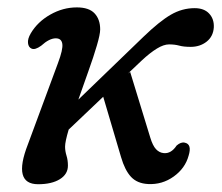

<svg xmlns="http://www.w3.org/2000/svg" viewBox="-20 -476 584 506"><path d="M244 -398.5Q244 -385.5 235.2 -355.8Q226.5 -326 213 -288.5Q199.5 -251 186.5 -213.5L358 -379Q400.5 -420 430.2 -437.2Q460 -454.5 493 -454.5Q518 -454.5 531.2 -440.2Q544.5 -426 543.5 -404Q542 -380 524.5 -366.2Q507 -352.5 482.5 -352.5Q464 -352.5 452.2 -355.8Q440.5 -359 425.5 -359Q411.5 -359 393.5 -348Q375.5 -337 354 -317L317 -282L323 -286.5L376 -113.5Q382.5 -92 391.2 -82.8Q400 -73.5 411.5 -72.5Q431 -70.5 445.5 -92.5Q457 -102.5 467 -100Q486.5 -96 477 -65.5Q468 -32.5 437.8 -10.8Q407.5 11 370 9Q341.5 7.5 325.2 -10Q309 -27.5 299 -62L252 -221L161 -134.5Q151.5 -102.5 151.5 -89.5Q151.5 -78 155.2 -66Q159 -54 159 -39.5Q159 -17 137.8 -3.8Q116.5 9.5 80.5 9.5Q12.5 9.5 53.5 -95.5L132.5 -309Q146.5 -346 144.2 -360.5Q142 -375 127 -375Q110 -375 88.5 -355.5Q72 -343.5 63 -348Q55 -351.5 53.8 -362.5Q52.5 -373.5 61 -388Q79 -418.5 112.5 -437.5Q146 -456.5 182.5 -456.5Q214.5 -456.5 229.2 -440.8Q244 -425 244 -398.5Z"/></svg>

Font: Fraunces 72pt SuperSoft
Style: Italic
Weight: 400
Italic angle: -16°
Version: Version 1.000;[b76b70a41]